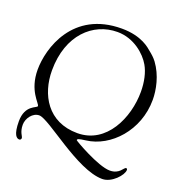

<svg xmlns="http://www.w3.org/2000/svg" viewBox="-158 -853 1123 1189"><g transform="rotate(20 403.5 -258.5)"><path d="M39 40C39 131 63 146 80 146C88 146 92 138 92 133C92 120 69 103 69 52C69 10 103 -37 146 -37C212 -37 478 200 646 200C709 200 771 129 771 96C771 90 769 86 763 86C748 86 737 135 672 135C594 135 416 31 416 28C416 21 418 16 470 10C627 -9 773 -165 773 -367C773 -433 755 -523 702 -595C687 -615 670 -630 650 -646C634 -659 576 -717 443 -717C120 -717 39 -440 39 -300C39 -160 118 -107 118 -88C118 -74 39 -69 39 40ZM124 -326C124 -560 265 -688 425 -688C534 -688 616 -614 649 -556C674 -513 687 -453 687 -389C687 -217 595 -14 404 -14C209 -14 124 -167 124 -326Z"/></g></svg>

Font: OFL Sorts Mill Goudy
Style: Italic
Weight: 500
Italic angle: -6°
Version: Version 003.000